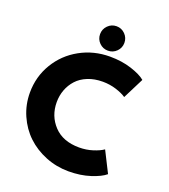

<svg xmlns="http://www.w3.org/2000/svg" viewBox="-153 -954 949 1076"><g transform="rotate(20 322.0 -416.0)"><path d="M305.2 -823Q326.5 -844.5 356.5 -844.5Q386.5 -844.5 407.8 -823Q429 -801.5 429 -771.5Q429 -741.5 407.8 -720.2Q386.5 -699 356.5 -699Q326.5 -699 305.2 -720.2Q284 -741.5 284 -771.5Q284 -801.5 305.2 -823ZM390.5 -134Q432.5 -134 471 -146.2Q509.5 -158.5 531.5 -174L594.5 -49Q567 -25.5 509.2 -6.8Q451.5 12 380 12Q308 12 242.8 -14.2Q177.5 -40.5 130 -85.5Q82.5 -130.5 54.5 -194Q26.5 -257.5 26.5 -329Q26.5 -424.5 74 -503.5Q121.5 -582.5 202.5 -627.2Q283.5 -672 380 -672Q451.5 -672 509.2 -653.2Q567 -634.5 594.5 -611L531.5 -486Q509.5 -501.5 471 -513.8Q432.5 -526 390.5 -526Q341 -526 301.5 -510Q262 -494 237 -466.5Q212 -439 199 -404.2Q186 -369.5 186 -330.5Q186 -248 239.8 -191Q293.5 -134 390.5 -134Z"/></g></svg>

Font: League Spartan
Style: Bold
Weight: 700
Foundry: The League of Moveable Type
Version: Version 2.002